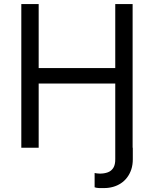

<svg xmlns="http://www.w3.org/2000/svg" viewBox="-20 -748 780 972"><path d="M563.5 0H652.3V58.6Q652.3 86.4 644.8 109.4Q637.2 132.3 623.8 150.1Q610.4 168 592.3 179.9Q574.2 191.9 552.5 198Q530.8 204.1 506.8 204.1Q494.6 204.6 481.7 204.1Q468.8 203.6 459 200.2V127.9Q464.4 128.9 471.4 129.9Q478.5 130.9 485.4 130.9Q508.3 130.9 526.1 124.3Q543.9 117.7 554 101.3Q564 85 563.5 56.6ZM87.9 0V-727.5H175.8V-403.3H563.5V-727.5H651.4V0H563.5V-325.2H175.8V0Z"/></svg>

Font: Inter V
Style: 
Weight: 400
Designer: Rasmus Andersson
Foundry: rsms
Version: Version 4.000;git-a3f224843